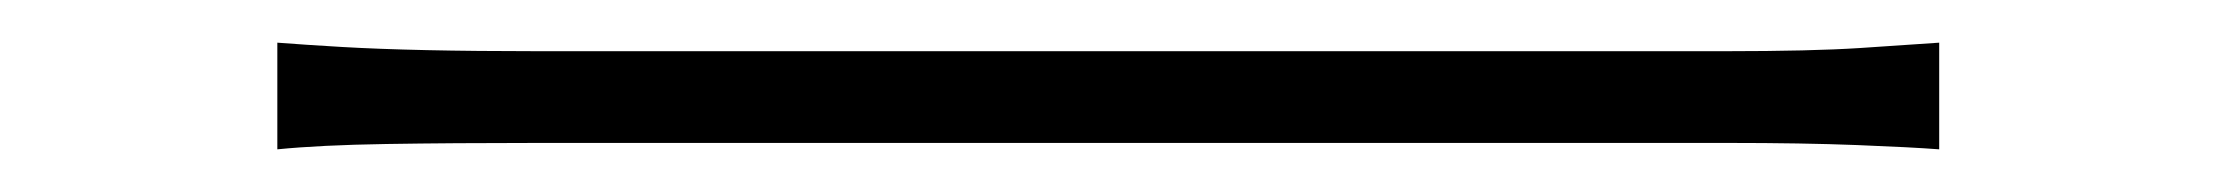

<svg xmlns="http://www.w3.org/2000/svg" viewBox="-20 -429 1040 90"><path d="M110 -409Q123 -408 140 -407Q157 -406 180 -405.5Q203 -405 232 -405Q240 -405 271.5 -405Q303 -405 348.5 -405Q394 -405 448 -405Q502 -405 556.5 -405Q611 -405 659 -405Q707 -405 741 -405Q775 -405 789 -405Q829 -405 852 -406.5Q875 -408 889 -409V-359Q876 -360 850.5 -361Q825 -362 790 -362Q776 -362 741.5 -362Q707 -362 659 -362Q611 -362 556.5 -362Q502 -362 448.5 -362Q395 -362 349 -362Q303 -362 272 -362Q241 -362 232 -362Q192 -362 161 -361.5Q130 -361 110 -359Z"/></svg>

Font: Noto Sans SC ExtraLight
Style: Regular
Weight: 250
Designer: Ryoko NISHIZUKA 西塚涼子 (kana, bopomofo & ideographs); Paul D. Hunt (Latin, Greek & Cyrillic); Sandoll Communications 산돌커뮤니
Foundry: Adobe
Version: Version 2.004-H2;hotconv 1.0.118;makeotfexe 2.5.65603